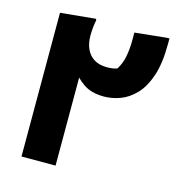

<svg xmlns="http://www.w3.org/2000/svg" viewBox="-111 -859 899 958"><g transform="rotate(15 338.0 -380.0)"><path d="M86 -742.4 268 -760 270 -752Q265.7 -731.1 263.9 -710.4Q262 -689.7 262 -672.9Q262 -631.7 275.9 -602.2Q289.7 -572.6 316.3 -556.5Q342.9 -540.4 381.5 -540.4Q395.1 -540.4 408.4 -541.9Q421.7 -543.4 434.7 -548.3Q454.8 -579.7 462.4 -619Q470 -658.3 470 -704V-743L634.7 -760H646.7V-732Q646.7 -631.4 624.7 -566Q602.6 -500.7 566.7 -463.4Q530.7 -426.1 488.6 -410.7Q446.5 -395.3 405.4 -395.3Q340.2 -395.3 299.1 -423.6Q258 -451.9 234.5 -490.1L262 -525.3V0H86Z"/></g></svg>

Font: Kufam
Style: Italic
Weight: 400
Italic angle: -11°
Designer: Artur Schmal
Foundry: Original Type
Version: Version 1.301; ttfautohint (v1.8.3)